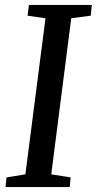

<svg xmlns="http://www.w3.org/2000/svg" viewBox="-20 -763 394 783"><path d="M2.5 0 6.5 -39.5 83.5 -52 165.5 -688.5 92.5 -699 98 -743H354.5L350 -699L270.5 -688.5L189 -52L268 -39.5L264.5 0Z"/></svg>

Font: Merriweather Light 18pt
Style: Italic
Weight: 400
Italic angle: -7.8°
Version: Version 2.101